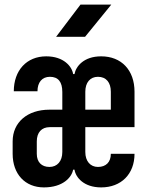

<svg xmlns="http://www.w3.org/2000/svg" viewBox="-20 -805 640 835"><path d="M350 -645 464 -785H330L224 -645ZM171 10C254 10 292 -34 298 -67H304C309 -34 344 10 420 10C507 10 565 -48 565 -136H462C462 -100 441 -79 406 -79C373 -79 351 -104 351 -144V-252H565V-406C565 -500 508 -560 420 -560C344 -560 310 -516 304 -483H298C293 -516 257 -560 181 -560C96 -560 40 -499 40 -408H143C143 -447 163 -471 197 -471C233 -471 251 -449 251 -405V-328H195C99 -328 35 -273 35 -190V-136C35 -48 89 10 171 10ZM351 -406C351 -446 372 -471 406 -471C442 -471 462 -446 462 -406V-328H351ZM195 -79C161 -79 140 -100 140 -136V-190C140 -229 161 -252 196 -252H251V-144C251 -104 229 -79 195 -79Z"/></svg>

Font: Tekne LDO
Style: Bold
Weight: 700
Monospace: yes
Designer: Alessio Laiso, Mario Rullo, Paolo Rosset
Foundry: Alessio Laiso
Version: Version 1.000;hotconv 1.0.109;makeotfexe 2.5.65596